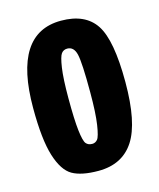

<svg xmlns="http://www.w3.org/2000/svg" viewBox="-86 -572 533 645"><g transform="rotate(-15 181.0 -250.0)"><path d="M20 -251Q20 -510 186 -510Q270 -510 306 -455.5Q342 -401 342 -255Q342 -114 301.5 -52Q261 10 178 10Q119 10 87.5 -8Q56 -26 38 -83.5Q20 -141 20 -251ZM143 -252Q143 -177 147.5 -139Q152 -101 159.5 -92Q167 -83 181 -83Q192 -83 199.5 -92Q207 -101 213 -140.5Q219 -180 219 -252Q219 -356 212 -385Q205 -414 182 -414Q169 -414 161.5 -404Q154 -394 148.5 -357Q143 -320 143 -252Z"/></g></svg>

Font: Yanone Kaffeesatz Bold
Style: Regular
Weight: 700
Designer: Yanone (Cyrillic: Daniel Pouzeot)
Foundry: Yanone
Version: Version 1.003;PS 001.003;hotconv 1.0.88;makeotf.lib2.5.64775